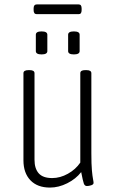

<svg xmlns="http://www.w3.org/2000/svg" viewBox="-20 -841 523 868"><path d="M206 7Q149 7 117.5 -26Q86 -59 86 -116V-510Q86 -524 109 -524H114Q136 -524 136 -510V-119Q136 -79 155 -57.5Q174 -36 216 -36Q252 -36 287 -55.5Q322 -75 343 -106V-510Q343 -524 365 -524H371Q393 -524 393 -510V-149Q393 -98 395.5 -71Q398 -44 400.5 -31.5Q403 -19 403 -14Q403 -7 392.5 -3.5Q382 0 373 0Q363 0 359 -11Q355 -22 347 -63Q323 -32 284 -12.5Q245 7 206 7ZM314 -595Q288 -595 288 -610V-684Q288 -699 314 -699Q340 -699 340 -684V-610Q340 -595 314 -595ZM168 -595Q142 -595 142 -610V-684Q142 -699 168 -699Q194 -699 194 -684V-610Q194 -595 168 -595ZM146 -777Q132 -777 132 -795V-803Q132 -821 146 -821H336Q349 -821 349 -803V-795Q349 -777 336 -777Z"/></svg>

Font: Asap Condensed ExtraLight
Style: Regular
Weight: 200
Width: 3
Designer: Pablo Cosgaya
Foundry: Omnibus-Type
Version: Version 3.001; ttfautohint (v1.8.4.7-5d5b)